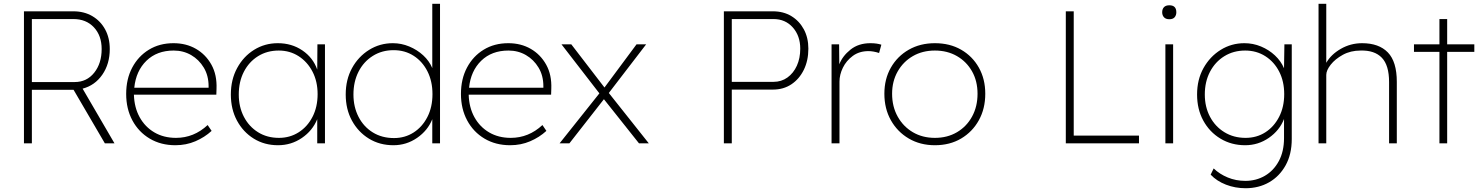

<svg xmlns="http://www.w3.org/2000/svg" viewBox="-20 -760 7853 1018"><path d="M107 0V-700H369Q426 -700 469.5 -674.5Q513 -649 537.5 -604Q562 -559 562 -500Q562 -421 522.5 -364Q483 -307 418 -290L587 0H536L370 -284H369H149V0ZM149 -325H376Q440 -325 479.5 -374.5Q519 -424 519 -500Q519 -571 478 -615Q437 -659 369 -659H149Z M910 10Q833 10 774 -25Q715 -60 682 -121.5Q649 -183 649 -262Q649 -341 681 -401.5Q713 -462 769.5 -496.5Q826 -531 900 -531Q967 -531 1019 -501Q1071 -471 1101 -417Q1131 -363 1128 -289L1127 -258H690Q692 -190 720.5 -138.5Q749 -87 798.5 -58Q848 -29 913 -29Q1008 -29 1081 -97L1102 -66Q1065 -32 1016 -11Q967 10 910 10ZM901 -492Q812 -492 756.5 -438Q701 -384 692 -295H1086V-303Q1086 -359 1060.5 -401.5Q1035 -444 993.5 -468Q952 -492 901 -492Z M1454 10Q1382 10 1325.5 -25Q1269 -60 1236.5 -120.5Q1204 -181 1204 -259Q1204 -338 1237.5 -399.5Q1271 -461 1327.5 -496Q1384 -531 1453 -531Q1527 -531 1583.5 -492.5Q1640 -454 1662 -391L1663 -525H1703V0H1662V-128Q1637 -67 1580.5 -28.5Q1524 10 1454 10ZM1459 -29Q1517 -29 1563.5 -58.5Q1610 -88 1637 -140.5Q1664 -193 1664 -261Q1664 -328 1637 -380Q1610 -432 1563.5 -462Q1517 -492 1458 -492Q1396 -492 1348 -462Q1300 -432 1273 -379.5Q1246 -327 1246 -259Q1246 -193 1273 -141Q1300 -89 1348 -59Q1396 -29 1459 -29Z M2066 10Q1993 10 1936 -25Q1879 -60 1846 -120.5Q1813 -181 1813 -259Q1813 -338 1846.5 -399Q1880 -460 1937 -495.5Q1994 -531 2063 -531Q2108 -531 2150 -513.5Q2192 -496 2224 -466.5Q2256 -437 2272 -399V-740H2313V0H2272V-128Q2248 -68 2191.5 -29Q2135 10 2066 10ZM2069 -28Q2127 -28 2173 -57.5Q2219 -87 2246 -139.5Q2273 -192 2273 -261Q2273 -329 2246.5 -381.5Q2220 -434 2173.5 -464Q2127 -494 2067 -494Q2005 -494 1956.5 -463.5Q1908 -433 1881 -380Q1854 -327 1854 -259Q1854 -193 1881 -140.5Q1908 -88 1956.5 -58Q2005 -28 2069 -28Z M2685 10Q2608 10 2549 -25Q2490 -60 2457 -121.5Q2424 -183 2424 -262Q2424 -341 2456 -401.5Q2488 -462 2544.5 -496.5Q2601 -531 2675 -531Q2742 -531 2794 -501Q2846 -471 2876 -417Q2906 -363 2903 -289L2902 -258H2465Q2467 -190 2495.5 -138.5Q2524 -87 2573.5 -58Q2623 -29 2688 -29Q2783 -29 2856 -97L2877 -66Q2840 -32 2791 -11Q2742 10 2685 10ZM2676 -492Q2587 -492 2531.5 -438Q2476 -384 2467 -295H2861V-303Q2861 -359 2835.5 -401.5Q2810 -444 2768.5 -468Q2727 -492 2676 -492Z M2947 0 3158 -265 2957 -525H3009L3185 -296L3355 -525H3406L3208 -267L3420 0H3368L3182 -234L2999 0Z M3818 0V-700H4078Q4134 -700 4176 -674.5Q4218 -649 4242 -604.5Q4266 -560 4266 -502Q4266 -439 4242 -390Q4218 -341 4176 -313Q4134 -285 4078 -285H3860V0ZM3860 -326H4081Q4123 -326 4155 -349Q4187 -372 4205 -411.5Q4223 -451 4223 -502Q4223 -570 4183.5 -614.5Q4144 -659 4081 -659H3860Z M4389 0V-525H4429L4430 -419Q4447 -463 4489.5 -497Q4532 -531 4595 -531Q4629 -531 4653 -523L4641 -479Q4626 -484 4611.5 -486.5Q4597 -489 4585 -489Q4536 -489 4501.5 -463.5Q4467 -438 4449 -401Q4431 -364 4431 -327V0Z M4937 10Q4859 10 4798.5 -25.5Q4738 -61 4703.5 -122.5Q4669 -184 4669 -263Q4669 -341 4703.5 -401.5Q4738 -462 4798.5 -496.5Q4859 -531 4937 -531Q5016 -531 5076 -496.5Q5136 -462 5170 -401.5Q5204 -341 5204 -263Q5204 -184 5170 -122.5Q5136 -61 5076 -25.5Q5016 10 4937 10ZM4937 -29Q5003 -29 5054 -59Q5105 -89 5134 -142Q5163 -195 5163 -263Q5163 -330 5134 -381.5Q5105 -433 5054 -462.5Q5003 -492 4937 -492Q4871 -492 4820 -462.5Q4769 -433 4739.5 -381Q4710 -329 4710 -263Q4710 -195 4739.5 -142Q4769 -89 4820 -59Q4871 -29 4937 -29Z M5631 0V-700H5673V-41H6019V0Z M6180 -658Q6161 -658 6151.5 -668.5Q6142 -679 6142 -695Q6142 -712 6151.5 -722Q6161 -732 6180 -732Q6217 -732 6217 -695Q6217 -679 6208 -668.5Q6199 -658 6180 -658ZM6159 0V-525H6200V0Z M6584 238Q6529 238 6480 219Q6431 200 6399 166L6415 133Q6446 163 6489.5 181Q6533 199 6583 199Q6640 199 6686.5 172Q6733 145 6760.5 94Q6788 43 6788 -28V-129Q6764 -68 6707.5 -29Q6651 10 6582 10Q6509 10 6451 -25Q6393 -60 6360 -120.5Q6327 -181 6327 -259Q6327 -338 6361 -399Q6395 -460 6452 -495.5Q6509 -531 6578 -531Q6624 -531 6666 -513.5Q6708 -496 6740 -466Q6772 -436 6788 -398L6790 -525H6829V-23Q6829 58 6796.5 116.5Q6764 175 6709 206.5Q6654 238 6584 238ZM6584 -29Q6643 -29 6689 -58.5Q6735 -88 6762 -140.5Q6789 -193 6789 -261Q6789 -328 6762.5 -380Q6736 -432 6689 -462Q6642 -492 6582 -492Q6520 -492 6471.5 -462Q6423 -432 6395.5 -379.5Q6368 -327 6368 -259Q6368 -193 6395.5 -141Q6423 -89 6472 -59Q6521 -29 6584 -29Z M6971 0V-740H7012V-427Q7037 -471 7089 -501Q7141 -531 7202 -531Q7291 -531 7338.5 -482Q7386 -433 7386 -326V0H7345V-325Q7345 -414 7306.5 -454Q7268 -494 7194 -492Q7141 -492 7100 -469.5Q7059 -447 7035.5 -417Q7012 -387 7012 -363V0Z M7612 0V-485H7477V-525H7612V-659H7653V-525H7797V-485H7653V0Z"/></svg>

Font: Readex Pro Light
Style: Regular
Weight: 300
Designer: Bonnie Shaver-Troup, Thomas Jockin
Foundry: Lexend
Version: Version 1.200; ttfautohint (v1.8.3)